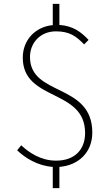

<svg xmlns="http://www.w3.org/2000/svg" viewBox="-20 -845 561 986"><path d="M251 121H285V12C380 5 454 -60 454 -164C454 -420 134 -349 134 -552C134 -626 188 -684 267 -684C338 -684 371 -659 412 -617L435 -640C398 -679 357 -712 285 -717V-825H251V-716C163 -708 97 -641 97 -549C97 -323 417 -391 417 -162C417 -78 365 -20 268 -20C190 -20 129 -61 89 -99L68 -73C109 -34 174 7 251 12Z"/></svg>

Font: Harano Aji Gothic K1 ExtraLight
Style: Regular
Weight: 250
Foundry: Masamichi Hosoda
Version: HaranoAjiGothicK1-ExtraLight version 20230610;ttx 4.39.4